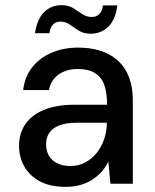

<svg xmlns="http://www.w3.org/2000/svg" viewBox="-20 -714 602 746"><path d="M235 12Q174 12 134 -10Q94 -32 74 -68Q54 -104 54 -147Q54 -197 79.5 -233Q105 -269 153 -288Q201 -307 268 -307H396Q396 -354 385 -384.5Q374 -415 348.5 -430.5Q323 -446 282 -446Q239 -446 208.5 -425Q178 -404 170 -364H70Q76 -416 105.5 -453Q135 -490 181.5 -509.5Q228 -529 282 -529Q353 -529 401 -504Q449 -479 472.5 -433.5Q496 -388 496 -325V0H409L401 -86Q391 -65 375.5 -47.5Q360 -30 339.5 -16.5Q319 -3 293 4.5Q267 12 235 12ZM254 -69Q285 -69 310.5 -82.5Q336 -96 354.5 -118.5Q373 -141 383.5 -170Q394 -199 395 -231V-237H277Q235 -237 208.5 -226Q182 -215 170.5 -196.5Q159 -178 159 -153Q159 -128 170 -109Q181 -90 202.5 -79.5Q224 -69 254 -69ZM332 -583Q305 -583 286 -595Q267 -607 251 -618.5Q235 -630 214 -630Q198 -630 186.5 -619Q175 -608 172 -585H116Q124 -640 151.5 -667Q179 -694 219 -694Q246 -694 264.5 -682.5Q283 -671 299.5 -659.5Q316 -648 337 -648Q354 -648 365.5 -659Q377 -670 380 -693H436Q429 -638 401 -610.5Q373 -583 332 -583Z"/></svg>

Font: DM Sans 11pt Medium
Style: Regular
Weight: 500
Version: Version 4.004;gftools[0.9.30]